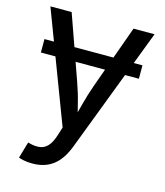

<svg xmlns="http://www.w3.org/2000/svg" viewBox="-112 -631 794 925"><g transform="rotate(15 284.5 -169.0)"><path d="M526.4 -386.2V-319.3H37.6V-386.2ZM66.9 196.8 90.8 115.2 101.6 118.2Q128.9 125 151.1 121.8Q173.3 118.7 190.2 100.6Q207 82.5 218.8 45.4L232.4 2.9L24.4 -545.9H130.4L242.7 -229Q261.2 -177.7 273.4 -127.2Q285.6 -76.7 299.8 -27.8H267.1Q281.2 -76.7 294.2 -127.4Q307.1 -178.2 325.2 -229L439 -545.9H543.9L305.7 78.6Q289.1 122.1 265.4 150.9Q241.7 179.7 209.7 193.8Q177.7 208 136.2 208Q111.8 208 93.5 204.3Q75.2 200.7 66.9 196.8Z"/></g></svg>

Font: Inter Cardless
Style: Regular
Weight: 400
Designer: Rasmus Andersson
Foundry: rsms
Version: Version 4.001;git-9221beed3